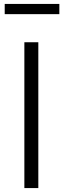

<svg xmlns="http://www.w3.org/2000/svg" viewBox="-20 -957 322 977"><path d="M282 -937H4V-885H282ZM104 -742V0H175V-742Z"/></svg>

Font: 18Franklin Light
Style: Regular
Weight: 300
Designer: Pablo Impallari, Rodrigo Fuenzalida (Modified by Dan O. Williams)
Version: Version 0.025;PS 000.025;hotconv 1.0.88;makeotf.lib2.5.64775